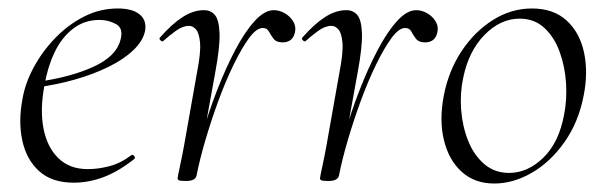

<svg xmlns="http://www.w3.org/2000/svg" viewBox="-20 -419 1429 453"><path d="M154 12Q102 12 72 -15.5Q42 -43 32.5 -88Q23 -133 33 -185Q39 -222 59.5 -260Q80 -298 110.5 -329.5Q141 -361 178.5 -380Q216 -399 258 -399Q293 -399 310 -384.5Q327 -370 322 -345Q317 -322 294.5 -300.5Q272 -279 236.5 -261.5Q201 -244 157.5 -231.5Q114 -219 67 -213L69 -226Q147 -237 200.5 -261.5Q254 -286 264 -324Q272 -352 254 -362Q236 -372 215 -372Q179 -372 152 -351Q125 -330 108.5 -295Q92 -260 85 -218Q74 -161 82.5 -116.5Q91 -72 117.5 -46Q144 -20 187 -20Q212 -20 238.5 -27Q265 -34 290 -53Q293 -55 296.5 -51Q300 -47 297 -44Q259 -14 224 -1Q189 12 154 12Z M444 -6 434 -7Q442 -50 457 -102Q472 -154 492 -205.5Q512 -257 534.5 -300Q557 -343 580.5 -369Q604 -395 626 -395Q639 -395 651.5 -388Q664 -381 671.5 -369Q679 -357 676 -343Q673 -330 665.5 -324.5Q658 -319 647 -319Q632 -319 625.5 -327.5Q619 -336 614.5 -344.5Q610 -353 600 -353Q585 -353 567.5 -329Q550 -305 531 -266Q512 -227 495 -180.5Q478 -134 464.5 -88Q451 -42 444 -6ZM419 8Q406 8 402.5 6.5Q399 5 399 2Q399 -1 404.5 -26.5Q410 -52 414 -74L445 -249Q454 -295 452 -318Q450 -341 442.5 -349.5Q435 -358 426 -358Q411 -358 394.5 -346Q378 -334 365 -322Q363 -320 359 -323.5Q355 -327 357 -330Q385 -362 410.5 -378.5Q436 -395 461 -395Q478 -395 487.5 -383Q497 -371 498 -339.5Q499 -308 488 -249L444 -6Q442 8 419 8Z M780 -6 770 -7Q778 -50 793 -102Q808 -154 828 -205.5Q848 -257 870.5 -300Q893 -343 916.5 -369Q940 -395 962 -395Q975 -395 987.5 -388Q1000 -381 1007.5 -369Q1015 -357 1012 -343Q1009 -330 1001.5 -324.5Q994 -319 983 -319Q968 -319 961.5 -327.5Q955 -336 950.5 -344.5Q946 -353 936 -353Q921 -353 903.5 -329Q886 -305 867 -266Q848 -227 831 -180.5Q814 -134 800.5 -88Q787 -42 780 -6ZM755 8Q742 8 738.5 6.5Q735 5 735 2Q735 -1 740.5 -26.5Q746 -52 750 -74L781 -249Q790 -295 788 -318Q786 -341 778.5 -349.5Q771 -358 762 -358Q747 -358 730.5 -346Q714 -334 701 -322Q699 -320 695 -323.5Q691 -327 693 -330Q721 -362 746.5 -378.5Q772 -395 797 -395Q814 -395 823.5 -383Q833 -371 834 -339.5Q835 -308 824 -249L780 -6Q778 8 755 8Z M1146 14Q1100 14 1069.5 -13.5Q1039 -41 1027.5 -88Q1016 -135 1027 -193Q1038 -251 1068.5 -297.5Q1099 -344 1142.5 -371.5Q1186 -399 1235 -399Q1286 -399 1317 -370.5Q1348 -342 1358 -295Q1368 -248 1357 -193Q1345 -131 1312 -84Q1279 -37 1235 -11.5Q1191 14 1146 14ZM1181 -11Q1225 -11 1262 -47Q1299 -83 1311 -149Q1318 -184 1315.5 -223Q1313 -262 1300.5 -296.5Q1288 -331 1264.5 -353Q1241 -375 1206 -375Q1161 -375 1123.5 -337Q1086 -299 1073 -236Q1065 -199 1068 -160Q1071 -121 1084.5 -87Q1098 -53 1122.5 -32Q1147 -11 1181 -11Z"/></svg>

Font: Cormorant Light
Style: Italic
Weight: 300
Italic angle: -10°
Designer: Christian Thalmann (Catharsis Fonts)
Foundry: Catharsis Fonts
Version: Version 4.000